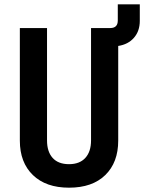

<svg xmlns="http://www.w3.org/2000/svg" viewBox="-20 -860 668 890"><path d="M300 10Q193 10 132.5 -48.5Q72 -107 72 -208V-730H198V-209Q198 -157 224 -128Q250 -99 300 -99Q349 -99 375.5 -128Q402 -157 402 -209V-730H491Q526 -730 526 -765V-840H628V-763Q628 -716 601 -685Q574 -654 528 -647V-208Q528 -107 468 -48.5Q408 10 300 10Z"/></svg>

Font: JetBrains Mono NL
Style: Bold
Weight: 700
Monospace: yes
Designer: Philipp Nurullin, Konstantin Bulenkov
Foundry: JetBrains
Version: Version 2.305; ttfautohint (v1.8.4.7-5d5b)